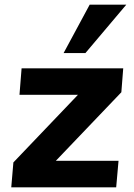

<svg xmlns="http://www.w3.org/2000/svg" viewBox="-20 -798 570 818"><path d="M505 -507 497 -405 218 -113H485L475 0H28L37 -106L312 -394H63L72 -507ZM344 -572H251L362 -778H518Z"/></svg>

Font: Muli ExtraBold
Style: Italic
Weight: 800
Italic angle: -4.541°
Designer: Vernon Adams
Foundry: Vernon Adams
Version: Version 2.000